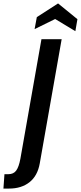

<svg xmlns="http://www.w3.org/2000/svg" viewBox="-92 -929 472 1121"><path d="M-66 88H-43Q-13 88 2.5 67Q18 46 27 -2L150 -700H268L140 26Q127 98 80 135Q33 172 -39 172H-72ZM230 -818 110 -759 123 -829 247 -909 360 -817 348 -747Z"/></svg>

Font: Cabin SemiBold
Style: Italic
Weight: 600
Italic angle: -7°
Designer: Pablo Impallari
Foundry: Pablo Impallari. http://www.impallari.com Igino Marini. http://www.ikern.com
Version: Version 2.200